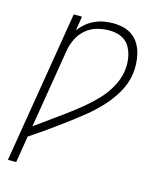

<svg xmlns="http://www.w3.org/2000/svg" viewBox="-112 -820 724 896"><g transform="rotate(15 250.0 -371.5)"><path d="M13 0 134 -735H174L163 -666Q177 -685 195.5 -700.5Q214 -716 235 -725.5Q256 -735 278.5 -739Q301 -743 323 -743Q349 -743 373.5 -737Q398 -731 417.5 -716.5Q437 -702 449.5 -681Q462 -660 468 -635.5Q474 -611 475 -585.5Q476 -560 472 -534Q465 -489 440.5 -446.5Q416 -404 382.5 -368Q349 -332 310.5 -301Q272 -270 233 -241Q194 -212 154.5 -184Q115 -156 74 -129L53 0ZM83 -181Q118 -206 152.5 -231Q187 -256 222 -281.5Q257 -307 290 -334Q323 -361 353 -392.5Q383 -424 404 -461Q425 -498 432 -538Q435 -559 434.5 -579.5Q434 -600 429 -619.5Q424 -639 414.5 -656Q405 -673 389.5 -684.5Q374 -696 354.5 -701Q335 -706 314 -706Q285 -706 255.5 -698Q226 -690 202 -669.5Q178 -649 164.5 -621Q151 -593 146 -565Z"/></g></svg>

Font: Iosevka Extralight Oblique
Style: Regular
Weight: 200
Italic angle: -9°
Monospace: yes
Designer: Belleve Invis
Foundry: Belleve Invis
Version: Version 32.5.0; ttfautohint (v1.8.4)